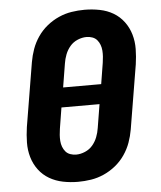

<svg xmlns="http://www.w3.org/2000/svg" viewBox="-53 -789 707 844"><g transform="rotate(-5 300.0 -367.5)"><path d="M258 8Q224 8 191.5 1.5Q159 -5 131.5 -21Q104 -37 85 -62.5Q66 -88 57 -119Q48 -150 48.5 -183.5Q49 -217 54 -251L101 -534Q106 -563 116 -591Q126 -619 143.5 -644.5Q161 -670 185 -689.5Q209 -709 237 -721.5Q265 -734 294 -738.5Q323 -743 351 -743Q385 -743 418 -736.5Q451 -730 478 -714Q505 -698 524 -672.5Q543 -647 552 -616Q561 -585 560.5 -551.5Q560 -518 555 -484L508 -201Q503 -172 493 -144Q483 -116 465.5 -90.5Q448 -65 424 -45.5Q400 -26 372 -13.5Q344 -1 315 3.5Q286 8 258 8ZM396 -411 411 -504Q413 -517 414 -530.5Q415 -544 414 -557.5Q413 -571 408.5 -583Q404 -595 396 -604.5Q388 -614 375.5 -618.5Q363 -623 350 -623Q330 -623 310 -614.5Q290 -606 276.5 -590Q263 -574 255.5 -554.5Q248 -535 245 -515L228 -411ZM260 -112Q279 -112 299 -120.5Q319 -129 332.5 -145Q346 -161 353.5 -180.5Q361 -200 364 -220L381 -324H213L198 -231Q196 -218 195 -204.5Q194 -191 195 -177.5Q196 -164 200.5 -152Q205 -140 213 -130.5Q221 -121 233.5 -116.5Q246 -112 260 -112Z"/></g></svg>

Font: Iosevka SS04 Heavy Extended
Style: Italic
Weight: 900
Width: 7
Italic angle: -9°
Monospace: yes
Designer: Belleve Invis
Foundry: Belleve Invis
Version: Version 19.0.0; ttfautohint (v1.8.4)